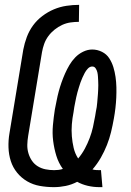

<svg xmlns="http://www.w3.org/2000/svg" viewBox="-20 -763 540 791"><path d="M390 8Q365 8 341.5 2.5Q318 -3 298 -14Q275 -2 250.5 3Q226 8 202 8Q173 8 144.5 3Q116 -2 92 -16Q68 -30 50.5 -51.5Q33 -73 24.5 -99.5Q16 -126 15 -155.5Q14 -185 19 -214L76 -559Q81 -585 90.5 -610.5Q100 -636 116 -658Q132 -680 154.5 -697Q177 -714 202 -724.5Q227 -735 253.5 -739Q280 -743 306 -743L305 -673Q288 -673 270.5 -670.5Q253 -668 236.5 -660.5Q220 -653 205 -641Q190 -629 179 -614Q168 -599 162 -582Q156 -565 153 -548L96 -203Q93 -185 92.5 -167Q92 -149 97 -132Q102 -115 111.5 -101Q121 -87 135.5 -78Q150 -69 167.5 -65.5Q185 -62 203 -62Q212 -62 220.5 -63Q229 -64 239 -67Q221 -92 212 -121.5Q203 -151 199 -182.5Q195 -214 198 -247Q201 -280 206 -312Q210 -331 213.5 -349.5Q217 -368 222 -386.5Q227 -405 233.5 -423.5Q240 -442 248 -460Q256 -478 266 -495Q276 -512 290 -526.5Q304 -541 322.5 -550Q341 -559 360 -559Q381 -559 400 -549.5Q419 -540 430 -523Q441 -506 447 -486.5Q453 -467 456 -446Q459 -425 459.5 -403.5Q460 -382 459 -360.5Q458 -339 455.5 -317.5Q453 -296 449 -274Q444 -246 437.5 -219Q431 -192 420.5 -165.5Q410 -139 395.5 -113.5Q381 -88 361 -65Q368 -63 375.5 -62.5Q383 -62 390 -62H396L402 8ZM302 -110Q318 -129 329.5 -150.5Q341 -172 349.5 -194.5Q358 -217 363 -239.5Q368 -262 372 -285Q373 -294 375 -303.5Q377 -313 378.5 -322Q380 -331 380.5 -340Q381 -349 382 -358Q383 -367 383.5 -376Q384 -385 384.5 -394Q385 -403 385 -412Q385 -421 384.5 -430Q384 -439 383.5 -448Q383 -457 381 -465.5Q379 -474 374 -481.5Q369 -489 360 -489Q350 -489 342 -480.5Q334 -472 329 -462.5Q324 -453 319.5 -443Q315 -433 311.5 -423Q308 -413 305 -403Q302 -393 299 -382.5Q296 -372 294 -362Q292 -352 290 -342Q288 -332 286 -321.5Q284 -311 283 -301Q278 -276 276 -251Q274 -226 276 -201.5Q278 -177 283.5 -153.5Q289 -130 302 -110Z"/></svg>

Font: Iosevka Custom
Style: Italic
Weight: 400
Italic angle: -9°
Monospace: yes
Designer: Belleve Invis
Foundry: Belleve Invis
Version: Version 30.3.3; ttfautohint (v1.8.3)